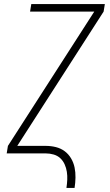

<svg xmlns="http://www.w3.org/2000/svg" viewBox="-20 -755 540 945"><path d="M307 170Q310 150 311 130Q312 110 309 90.5Q306 71 298 53.5Q290 36 276.5 23.5Q263 11 244 5.5Q225 0 205 0H13L19 -37L444 -698H128L134 -735H496L490 -698L65 -37H205Q231 -37 255 -31Q279 -25 298 -11Q317 3 329.5 24Q342 45 347 69Q352 93 351.5 119Q351 145 347 170Z"/></svg>

Font: Iosevka Extralight
Style: Italic
Weight: 200
Italic angle: -9°
Monospace: yes
Designer: Belleve Invis
Foundry: Belleve Invis
Version: Version 32.5.0; ttfautohint (v1.8.4)